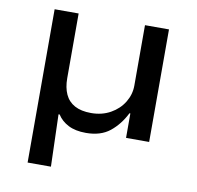

<svg xmlns="http://www.w3.org/2000/svg" viewBox="-77 -576 855 835"><g transform="rotate(10 351.0 -158.5)"><path d="M98 180V-497H204V-211Q204 -170 217.5 -140.5Q231 -111 259.5 -95.5Q288 -80 332 -80Q380 -80 417.5 -101Q455 -122 476 -156.5Q497 -191 497 -230V-497H603V0H501V-108H497Q471 -56 430.5 -23.5Q390 9 325 9Q278 9 247 -7Q216 -23 199 -50H194L201 180Z"/></g></svg>

Font: Nunito Sans 7pt SemiExpanded Medium
Style: Regular
Weight: 500
Width: 6
Designer: Vernon Adams
Foundry: Vernon Adams
Version: Version 3.101;gftools[0.9.27]